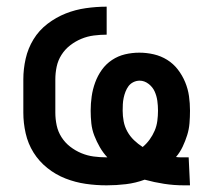

<svg xmlns="http://www.w3.org/2000/svg" viewBox="-20 -548 640 576"><path d="M532 8Q502 8 472.5 3.5Q443 -1 414 -9Q387 1 358 4.5Q329 8 300 8Q300 8 300 8Q300 8 300 8Q268 8 237 3.5Q206 -1 176.5 -12.5Q147 -24 122 -44Q97 -64 80.5 -90.5Q64 -117 57 -148Q50 -179 50 -210V-310Q50 -341 57 -372Q64 -403 80.5 -430Q97 -457 122.5 -476.5Q148 -496 177 -507.5Q206 -519 237.5 -523.5Q269 -528 300 -528V-444Q281 -444 261.5 -441.5Q242 -439 224 -431.5Q206 -424 190.5 -412Q175 -400 164.5 -383.5Q154 -367 150 -348Q146 -329 146 -310V-210Q146 -191 150 -172Q154 -153 164.5 -136.5Q175 -120 190.5 -108Q206 -96 224 -88.5Q242 -81 261 -78.5Q280 -76 299 -76Q299 -76 299.5 -76Q300 -76 300 -76Q300 -76 301 -76Q302 -76 302 -76Q289 -90 279.5 -106.5Q270 -123 263 -141Q256 -159 254 -178Q252 -197 252 -216Q252 -237 255 -258.5Q258 -280 265.5 -300.5Q273 -321 285.5 -338.5Q298 -356 316 -368Q334 -380 355 -385Q376 -390 398 -390Q420 -390 441.5 -385Q463 -380 481.5 -368.5Q500 -357 513.5 -339.5Q527 -322 535.5 -301.5Q544 -281 547 -259.5Q550 -238 550 -216Q550 -197 548.5 -178.5Q547 -160 541.5 -142.5Q536 -125 528 -108Q520 -91 508 -77Q515 -76 521 -76Q527 -76 534 -76Q537 -76 540 -76Q543 -76 546 -76L550 8Q546 8 541.5 8Q537 8 532 8ZM408 -107Q420 -117 429 -129.5Q438 -142 444 -156Q450 -170 452 -185.5Q454 -201 454 -216Q454 -231 452 -245.5Q450 -260 444 -273.5Q438 -287 425.5 -296.5Q413 -306 399 -306Q389 -306 380 -301.5Q371 -297 365.5 -289.5Q360 -282 356.5 -273Q353 -264 351 -254.5Q349 -245 348.5 -235.5Q348 -226 348 -216Q348 -200 351 -184Q354 -168 362 -153.5Q370 -139 382 -127.5Q394 -116 408 -107Z"/></svg>

Font: Iosevka SS04 Medium Extended
Style: Regular
Weight: 500
Width: 7
Monospace: yes
Designer: Belleve Invis
Foundry: Belleve Invis
Version: Version 19.0.0; ttfautohint (v1.8.4)